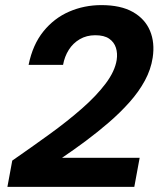

<svg xmlns="http://www.w3.org/2000/svg" viewBox="-20 -732 635 752"><path d="M9 0 28 -103Q103 -155 173.5 -206Q244 -257 301 -307Q358 -357 394 -405Q430 -453 437 -497Q441 -523 434 -545Q427 -567 407.5 -580.5Q388 -594 353 -594Q319 -594 292.5 -578.5Q266 -563 249.5 -537Q233 -511 227 -478H92Q108 -557 150 -609Q192 -661 251 -686.5Q310 -712 377 -712Q453 -712 500.5 -685Q548 -658 567.5 -611.5Q587 -565 578 -506Q571 -460 547.5 -416.5Q524 -373 487.5 -332Q451 -291 407 -253Q363 -215 316 -180Q269 -145 223 -114H527L506 0Z"/></svg>

Font: DM Sans 10pt ExtraBold
Style: Italic
Weight: 800
Italic angle: -10°
Version: Version 4.004;gftools[0.9.30]